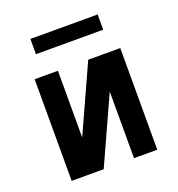

<svg xmlns="http://www.w3.org/2000/svg" viewBox="-129 -816 858 923"><g transform="rotate(-20 300.0 -354.5)"><path d="M81 0V-520H200V-179L355 -520H519V0H400V-341L245 0ZM128 -631V-709H472V-631Z"/></g></svg>

Font: Iosevka Book
Style: Bold
Weight: 700
Designer: Belleve Invis
Foundry: Belleve Invis
Version: Version 28.0.7; ttfautohint (v1.8.3)